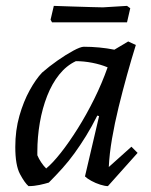

<svg xmlns="http://www.w3.org/2000/svg" viewBox="-20 -621 513 653"><path d="M77 12Q64 1 48 -29Q32 -59 32 -121Q32 -178 46 -227Q60 -276 81 -314Q102 -352 123 -374Q147 -395 175.5 -415Q204 -435 229 -448.5Q254 -462 265 -462Q291 -462 317.5 -459.5Q344 -457 369 -452L416 -480L442 -468Q427 -420 412 -366Q397 -312 383.5 -257Q370 -202 361 -149.5Q352 -97 350 -53L427 -122L448 -101L347 12Q337 12 321 7Q305 2 290.5 -6Q276 -14 269 -21L317 -226L311 -228Q292 -190 272.5 -158.5Q253 -127 233.5 -100Q214 -73 192 -48.5Q170 -24 146 0Q133 4 114.5 8Q96 12 77 12ZM137 -48Q159 -66 187 -101.5Q215 -137 244.5 -184Q274 -231 300.5 -284.5Q327 -338 346 -392Q322 -402 293.5 -407.5Q265 -413 238 -413Q206 -398 181.5 -367.5Q157 -337 140.5 -295Q124 -253 115.5 -204Q107 -155 107 -104Q107 -101 107 -98.5Q107 -96 107 -93Q112 -81 120 -69Q128 -57 137 -48ZM157 -545 152 -554 163 -601Q187 -600 222 -599Q257 -598 288 -597Q319 -596 330 -596L412 -601L423 -593L412 -545Z"/></svg>

Font: Labrada
Style: Italic
Weight: 400
Italic angle: -7°
Designer: Mercedes Jáuregui
Foundry: Omnibus-Type Team
Version: Version 1.000